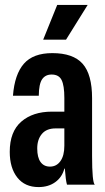

<svg xmlns="http://www.w3.org/2000/svg" viewBox="-20 -758 431 788"><path d="M138.2 9.8Q82 9.8 51 -29.5Q20 -68.8 20 -134.8Q20 -217.8 67.4 -258.8Q114.7 -299.8 192.9 -299.8H244.1V-356Q244.1 -406.7 232.9 -429.4Q221.7 -452.1 191.9 -452.1Q166 -452.1 152.8 -432.6Q139.6 -413.1 139.2 -365.2H33.2Q40 -453.1 78.1 -496.6Q116.2 -540 194.8 -540Q280.3 -540 319.1 -496.3Q357.9 -452.6 357.9 -355V-118.2Q357.9 -9.8 369.1 0H254.9Q249.5 -18.6 246.1 -65.9H244.1Q234.9 -30.8 206.8 -10.5Q178.7 9.8 138.2 9.8ZM132.8 -148.9Q132.8 -111.8 146.5 -93Q160.2 -74.2 185.1 -74.2Q211.9 -74.2 228 -96.7Q244.1 -119.1 244.1 -160.2V-231H208Q170.9 -231 151.9 -208.3Q132.8 -185.5 132.8 -148.9ZM157.2 -595.2 214.8 -737.8H339.8L251 -595.2Z"/></svg>

Font: Lumene Sans Condensed
Style: Bold
Weight: 600
Width: 3
Designer: Deni Anggara
Version: Version 1.003;Glyphs 3.1.2 (3151)